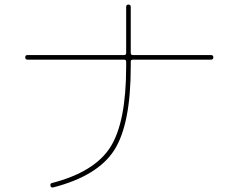

<svg xmlns="http://www.w3.org/2000/svg" viewBox="-20 -800 1040 837"><path d="M100 -540Q90 -540 90 -550Q90 -560 100 -560H521Q530 -560 530 -569V-770Q530 -780 540 -780Q550 -780 550 -770V-569Q550 -560 559 -560H900Q910 -560 910 -550Q910 -540 900 -540H559Q550 -540 550 -531V-510Q550 -258 478 -145.5Q406 -33 212 17Q202 19 200 10Q198 0 206 -2Q392 -50 461 -158.5Q530 -267 530 -510V-531Q530 -540 521 -540Z"/></svg>

Font: Rounded Mplus 1c Thin
Style: Regular
Weight: 250
Version: Version 1.059.20150529